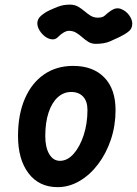

<svg xmlns="http://www.w3.org/2000/svg" viewBox="-20 -784 578 810"><path d="M223 5.5Q145 5.5 100.5 -52.8Q56 -111 56 -210.5Q56 -301 84.8 -367.5Q113.5 -434 165.8 -470Q218 -506 288.5 -506Q372.5 -506 420 -457.2Q467.5 -408.5 467.5 -319.5Q467.5 -254 447.8 -195.2Q428 -136.5 394 -91.5Q360 -46.5 315.8 -20.5Q271.5 5.5 223 5.5ZM233 -105.5Q264.5 -105.5 290.8 -135.2Q317 -165 333 -213.8Q349 -262.5 349 -320Q349 -357 330.5 -376.5Q312 -396 280.5 -396Q248 -396 223.2 -373.2Q198.5 -350.5 184.8 -308.8Q171 -267 171 -210Q171 -162 187.8 -133.8Q204.5 -105.5 233 -105.5ZM384.5 -599Q366.5 -599 353 -607.2Q339.5 -615.5 327.2 -626.5Q315 -637.5 301.5 -645.8Q288 -654 270.5 -654Q261 -654 248.5 -646.8Q236 -639.5 226 -629Q214.5 -616.5 199.2 -618Q184 -619.5 170 -630Q156 -640.5 146.8 -655.8Q137.5 -671 137.5 -686Q137.5 -704.5 154.2 -718.5Q171 -732.5 189 -740.5Q204.5 -748 226 -756.2Q247.5 -764.5 274.5 -764.5Q295 -764.5 309.5 -756Q324 -747.5 336.5 -736.8Q349 -726 362.2 -717.8Q375.5 -709.5 393 -709.5Q413.5 -709.5 423 -719Q432.5 -728.5 449.5 -740Q470.5 -754 491 -746Q511.5 -738 524.8 -719.8Q538 -701.5 538 -684.5Q538 -665.5 526 -654.2Q514 -643 485.5 -628.5Q468.5 -620 444.2 -609.5Q420 -599 384.5 -599Z"/></svg>

Font: Edu AU VIC WA NT Hand SemiBold
Style: Regular
Weight: 600
Version: Version 1.001